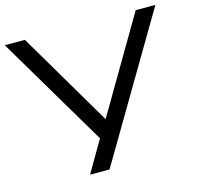

<svg xmlns="http://www.w3.org/2000/svg" viewBox="-109 -865 1011 979"><g transform="rotate(-15 396.5 -375.0)"><path d="M351 0 794 -750H690L398 -253L105 -750H-1L345 -166L248 0Z"/></g></svg>

Font: Bounded Light
Style: Regular
Weight: 300
Designer: Vlad Churkin
Version: Version 3.0